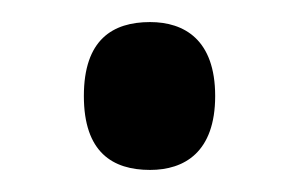

<svg xmlns="http://www.w3.org/2000/svg" viewBox="-20 -147 271 174"><path d="M116 7C147 7 175 -9 175 -60C175 -111 147 -127 116 -127C82 -127 56 -111 56 -60C56 -9 82 7 116 7Z"/></svg>

Font: Noto Serif Myanmar Condensed Medium
Style: Regular
Weight: 500
Width: 3
Designer: Ben Mitchell and the Monotype Design Team
Foundry: Monotype Imaging Inc.
Version: Version 2.106